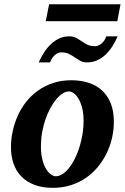

<svg xmlns="http://www.w3.org/2000/svg" viewBox="-20 -882 594 914"><path d="M377.9 -307.1Q377.9 -343.8 370.6 -370.1Q363.3 -396.5 352.8 -413.6Q342.3 -430.7 330.3 -438.7Q318.4 -446.8 309.1 -446.8Q293.9 -446.8 278.1 -436.8Q262.2 -426.8 247.3 -408.9Q232.4 -391.1 219.2 -366.5Q206.1 -341.8 196 -312.7Q186 -283.7 180.4 -251.2Q174.8 -218.8 174.8 -185.1Q174.8 -146.5 182.4 -119.4Q189.9 -92.3 200.9 -75.4Q211.9 -58.6 223.6 -50.8Q235.4 -43 244.1 -43Q270.5 -43 294.7 -66.9Q318.8 -90.8 337.4 -128.9Q356 -167 366.9 -213.9Q377.9 -260.7 377.9 -307.1ZM522 -303.2Q522 -263.7 513.2 -225.1Q504.4 -186.5 487.3 -151.6Q470.2 -116.7 445.3 -86.7Q420.4 -56.6 388.2 -34.7Q356 -12.7 316.7 -0.2Q277.3 12.2 231.9 12.2Q180.7 12.2 143.1 -2.4Q105.5 -17.1 80.8 -42.7Q56.2 -68.4 44.2 -103.8Q32.2 -139.2 32.2 -181.2Q32.2 -220.2 40.8 -259Q49.3 -297.9 65.7 -333.5Q82 -369.1 106.4 -399.4Q130.9 -429.7 162.8 -452.1Q194.8 -474.6 234.1 -487.3Q273.4 -500 319.8 -500Q365.7 -500 403.1 -487.5Q440.4 -475.1 466.8 -450.4Q493.2 -425.8 507.6 -388.9Q522 -352.1 522 -303.2ZM540 -709Q528.8 -683.1 514.4 -660.6Q500 -638.2 481.9 -621.3Q463.9 -604.5 442.1 -594.7Q420.4 -585 395 -585Q375 -585 361.8 -592.5Q348.6 -600.1 335.9 -608.9Q323.2 -617.7 308.3 -625.2Q293.5 -632.8 271 -632.8Q263.2 -632.8 255.1 -629.2Q247.1 -625.5 240 -618.9Q232.9 -612.3 227.3 -603.8Q221.7 -595.2 218.3 -585H164.1Q175.8 -610.8 190.4 -633.3Q205.1 -655.8 223.1 -672.6Q241.2 -689.5 262.7 -699.2Q284.2 -709 309.1 -709Q329.1 -709 342.5 -701.7Q356 -694.3 368.7 -685.5Q381.3 -676.8 396 -669.4Q410.6 -662.1 433.1 -662.1Q440.9 -662.1 449 -665.8Q457 -669.4 464.4 -675.8Q471.7 -682.1 477.3 -690.7Q482.9 -699.2 485.8 -709ZM538.6 -781.2H197.8L213.9 -861.8H553.7Z"/></svg>

Font: Charis SIL Viet
Style: Bold Italic
Weight: 700
Italic angle: -11°
Foundry: SIL International
Version: Version 5.000